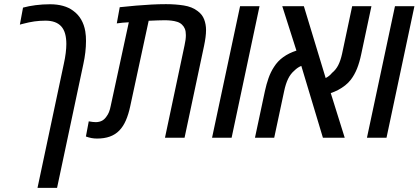

<svg xmlns="http://www.w3.org/2000/svg" viewBox="-20 -660 2006 920"><path d="M159.7 240.2 286.1 -355.5Q292 -381.8 294.9 -406Q297.9 -430.2 297.9 -449.2Q297.9 -477.1 292 -498.3Q286.1 -519.5 273.4 -533.7Q248.5 -561 197.8 -561Q170.4 -561 144.8 -557.4Q119.1 -553.7 89.8 -545.9Q85 -544.4 81.3 -543.7Q77.6 -543 75.2 -542L90.3 -623.5Q117.2 -630.9 150.9 -635.3Q184.6 -639.6 219.7 -639.6Q253.9 -639.6 282 -631.8Q310.1 -624 330.1 -608.9Q354 -591.8 368.7 -566.7Q383.3 -541.5 388.7 -509.8Q390.6 -498 391.4 -486.6Q392.1 -475.1 392.1 -463.4Q392.1 -437.5 388.9 -409.7Q385.7 -381.8 379.4 -353L253.4 240.2Z M444.8 3.9Q431.2 3.9 418.2 1.5Q405.3 -1 391.6 -5.9L405.3 -78.6Q425.3 -74.7 439.9 -74.7Q457 -75.2 469.2 -81.8Q481.4 -88.4 490.7 -102.5Q497.6 -111.3 502.4 -123.5Q507.3 -135.7 510.7 -153.3L597.2 -553.2Q582.5 -552.7 568.1 -551.3Q553.7 -549.8 539.6 -547.9L553.7 -625.5Q594.2 -629.9 632.1 -633.1Q669.9 -636.2 705.6 -638.2Q741.2 -640.1 775.4 -640.1Q820.8 -640.1 860.8 -633.8Q900.9 -627.4 927.2 -606.9Q949.2 -590.8 958.3 -566.9Q967.3 -543 967.3 -516.1Q967.3 -499.5 964.8 -481Q962.4 -462.4 958 -441.4L864.3 0H770.5L864.3 -442.9Q870.6 -470.7 870.6 -491.7Q870.6 -509.8 866 -521.5Q861.3 -533.2 852.5 -541.5Q843.3 -550.8 829.6 -555.2Q815.9 -559.6 800.3 -561.3Q784.7 -563 770 -563Q756.3 -563 736.3 -562.3Q716.3 -561.5 692.4 -560.5L604 -150.9Q595.7 -111.8 583 -82.8Q570.3 -53.7 551.5 -34.4Q532.7 -15.1 506.3 -5.6Q480 3.9 444.8 3.9Z M996.1 0 1130.4 -630.4H1223.6L1089.8 0Z M1201.7 0 1249.5 -224.1Q1256.3 -255.9 1266.6 -285.4Q1276.9 -314.9 1293 -339.4Q1310.5 -367.2 1337.4 -386.5Q1364.3 -405.8 1400.4 -417.5L1332.5 -630.4H1436L1540.5 -286.1Q1549.3 -290.5 1556.9 -296.6Q1564.5 -302.7 1571.3 -311Q1589.4 -325.7 1600.6 -347.4Q1611.8 -369.1 1619.1 -402.3L1667.5 -630.4H1759.8L1710.9 -400.4Q1702.6 -360.8 1690.7 -331.1Q1678.7 -301.3 1661.1 -278.3Q1649.9 -263.7 1634.3 -251.2Q1618.7 -238.8 1600.6 -229.2Q1582.5 -219.7 1564.9 -213.9L1631.8 0H1527.3L1423.8 -344.2Q1415 -340.8 1406.7 -335.2Q1398.4 -329.6 1390.6 -321.8Q1372.1 -306.2 1360.4 -282Q1348.6 -257.8 1341.3 -222.2L1293.9 0Z M1738.3 0 1872.6 -630.4H1965.8L1832 0Z"/></svg>

Font: Open Sans SemiCondensed Medium
Style: Italic
Weight: 500
Width: 4
Italic angle: -12°
Designer: Monotype Design Team
Foundry: Monotype Imaging Inc.
Version: Version 3.000